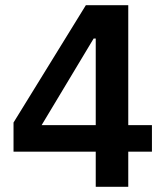

<svg xmlns="http://www.w3.org/2000/svg" viewBox="-20 -718 640 738"><path d="M348 0V-135H32V-247L310 -698H473V-237H564V-135H473V0ZM140 -237H348V-570H340Z"/></svg>

Font: IBM Plex Sans Thai Looped SemiBold
Style: Regular
Weight: 600
Designer: Mike Abbink, Paul van der Laan, Pieter van Rosmalen, Ben Mitchell, Mark Frömberg
Foundry: Bold Monday
Version: Version 1.1